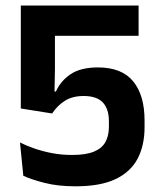

<svg xmlns="http://www.w3.org/2000/svg" viewBox="-20 -659 578 692"><path d="M252.5 12.5Q188.5 12.5 140 0Q91.5 -12.5 64 -25.5L52 -145.5Q74.5 -134 104 -123.8Q133.5 -113.5 168 -107Q202.5 -100.5 240 -100.5Q289.5 -100.5 318.5 -112.5Q347.5 -124.5 360 -147.2Q372.5 -170 372.5 -202V-222Q372.5 -266 350.8 -289.5Q329 -313 281.5 -313Q241 -313 213.5 -295.5Q186 -278 168 -250L55 -268V-639H479.5V-530H178V-411.5L176.5 -329H181.5Q198.5 -367.5 234.8 -391.8Q271 -416 333 -416Q419 -416 460 -365.8Q501 -315.5 501 -225.5V-200Q501 -135 476 -87.2Q451 -39.5 396.5 -13.5Q342 12.5 252.5 12.5Z"/></svg>

Font: Anek Bangla Medium SemiBold
Style: Regular
Weight: 600
Version: Version 1.003